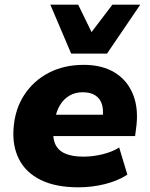

<svg xmlns="http://www.w3.org/2000/svg" viewBox="-20 -789 639 820"><path d="M315 11Q218 11 154 -20.5Q90 -52 61 -109.5Q32 -167 38 -242Q44 -323 83.5 -383.5Q123 -444 188 -478Q253 -512 338 -512Q417 -512 471 -478.5Q525 -445 549 -383.5Q573 -322 561 -239L557 -208H183L197 -299H431L418 -285Q423 -320 415 -344.5Q407 -369 386.5 -382Q366 -395 333 -395Q301 -395 276.5 -380.5Q252 -366 236.5 -340.5Q221 -315 215 -281L210 -250Q203 -206 214.5 -177Q226 -148 256.5 -134Q287 -120 336 -120Q376 -120 417.5 -130Q459 -140 489 -159L524 -43Q482 -16 427 -2.5Q372 11 315 11ZM284 -560 195 -769H314L371 -652L460 -769H579L437 -560Z"/></svg>

Font: Nunito Sans 9pt Black
Style: Italic
Weight: 900
Italic angle: -9°
Version: Version 3.101;gftools[0.9.27]